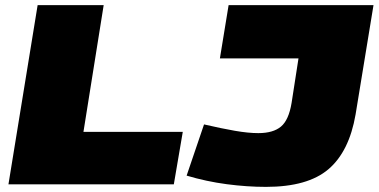

<svg xmlns="http://www.w3.org/2000/svg" viewBox="-20 -720 1479 750"><path d="M13 0 127 -700H385L306 -205H694L659 0ZM709 -34 777 -234Q846 -218 898 -209Q950 -200 989 -200Q1047 -200 1077.5 -225.5Q1108 -251 1119 -318L1146 -492H839L873 -700H1439L1369 -273Q1344 -128 1263 -59Q1182 10 1019 10Q945 10 865.5 -0.5Q786 -11 709 -34Z"/></svg>

Font: Georama Expanded Black
Style: Italic
Weight: 900
Width: 7
Italic angle: -9°
Designer: Jean-Baptiste Levee
Foundry: Production Type
Version: Version 1.000